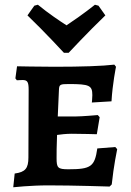

<svg xmlns="http://www.w3.org/2000/svg" viewBox="-20 -783 552 811"><path d="M250 -560H270C270 -560 352 -648 425 -718L396 -759L381 -763C336 -727 288 -694 261 -676C233 -694 185 -726 140 -763L125 -759L96 -718C169 -648 250 -560 250 -560ZM36 8C36 8 109 0 184 0C291 0 443 5 443 5L452 -4C460 -82 475 -153 475 -153L467 -162L391 -156C380 -80 365 -68 269 -68C224 -68 219 -74 219 -115C219 -136 219 -165 221 -213C235 -215 259 -218 283 -218C324 -218 389 -216 389 -216L401 -288L393 -297C393 -297 326 -291 298 -291H224L229 -404C230 -426 234 -428 270 -428C358 -428 370 -422 370 -381C370 -370 368 -350 368 -350L451 -355C455 -428 470 -501 470 -501L463 -510C413 -504 325 -501 211 -501C146 -501 52 -503 52 -503L45 -452L51 -444C51 -444 66 -445 75 -445C96 -445 101 -437 101 -403L100 -118C100 -72 87 -56 42 -50Z"/></svg>

Font: Alegreya SC
Style: Bold
Weight: 700
Designer: Juan Pablo del Peral
Foundry: Huerta Tipografica
Version: Version 2.007;PS 002.007;hotconv 1.0.88;makeotf.lib2.5.64775